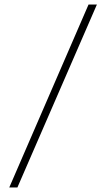

<svg xmlns="http://www.w3.org/2000/svg" viewBox="-20 -790 469 850"><path d="M21 40 372 -770H409L57 40Z"/></svg>

Font: M PLUS 1 ExtraLight
Style: Regular
Weight: 250
Version: Version 1.001